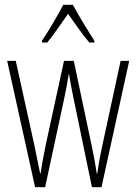

<svg xmlns="http://www.w3.org/2000/svg" viewBox="-20 -784 571 804"><path d="M285 -764H245C222 -720 180 -648 156 -614V-606H178C204 -637 239 -690 265 -726C293 -687 326 -638 354 -606H375V-614C359 -638 310 -717 285 -764ZM287 -377 365 0H405L521 -529H485L406 -163C398 -125 395 -109 387 -57H385C379 -100 371 -142 363 -178L289 -529H248L173 -184C164 -141 154 -88 150 -58H148C140 -98 132 -138 123 -180L46 -529H10L127 0H169L250 -377C257 -409 263 -443 268 -474H269C274 -443 280 -410 287 -377Z"/></svg>

Font: Noto Sans Sinhala ExtraCondensed ExtraLight
Style: Regular
Weight: 200
Width: 2
Designer: Jelle Bosma - Monotype Design Team
Foundry: Monotype Imaging Inc.
Version: Version 2.006